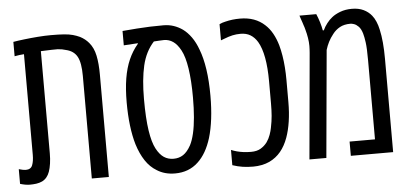

<svg xmlns="http://www.w3.org/2000/svg" viewBox="-47 -735 1801 839"><g transform="rotate(-5 854.0 -315.5)"><path d="M53.2 3.4Q43.9 3.4 32.7 1.5Q21.5 -0.5 10.3 -3.9V-68.4Q30.3 -62.5 40.5 -62.5Q63 -62.5 69.8 -80.3Q76.7 -98.1 76.7 -125.5V-566.9Q66.4 -566.4 55.9 -564.9Q45.4 -563.5 35.2 -561.5V-624.5Q54.2 -627.9 83.3 -631.3Q112.3 -634.8 143.6 -637.2Q174.8 -639.6 201.2 -639.6Q236.3 -639.6 258.8 -637.9Q281.2 -636.2 297.1 -631.8Q313 -627.4 327.6 -620.6Q338.9 -614.7 348.1 -607.4Q357.4 -600.1 365.2 -590.8Q384.8 -567.9 392.1 -532.7Q399.4 -497.6 399.4 -449.2V0H324.7V-449.7Q324.7 -507.3 310.1 -534.4Q295.4 -561.5 260.7 -569.3Q246.1 -574.2 225.6 -575.7Q216.8 -575.7 198.2 -575.4Q179.7 -575.2 151.4 -573.7V-125.5Q151.4 -101.1 148.4 -80.8Q145.5 -60.5 140.1 -45.4Q129.9 -17.1 106.9 -5.9Q95.2 -0.5 81.3 1.5Q67.4 3.4 53.2 3.4Z M689.5 9.8Q644 9.8 610.4 -11.7Q581.5 -28.8 561.3 -59.3Q541 -89.8 527.8 -132.3Q516.6 -169.9 511 -216.8Q505.4 -263.7 505.4 -317.9Q505.4 -376.5 512.9 -422.4Q520.5 -468.3 536.1 -503.9Q551.8 -539.6 575.7 -567.9L577.1 -571.3L514.6 -567.4V-630.4Q548.3 -633.3 578.1 -635.5Q607.9 -637.7 636.2 -638.7Q664.6 -639.6 694.3 -639.6Q718.3 -639.6 739.3 -632.6Q760.3 -625.5 778.3 -612.8Q797.9 -598.6 814.5 -575.4Q831.1 -552.2 842.8 -520Q857.4 -482.4 865 -430.9Q872.6 -379.4 872.6 -314.9Q872.6 -260.7 866.9 -214.6Q861.3 -168.5 850.1 -131.3Q839.8 -98.1 825 -72.3Q810.1 -46.4 790.5 -28.3Q750 9.8 689.5 9.8ZM688.5 -54.7Q712.4 -54.7 730.7 -66.7Q749 -78.6 764.6 -106.9Q774.9 -126.5 782 -157Q789.1 -187.5 792.5 -227.1Q795.9 -266.6 795.9 -314Q795.9 -388.2 787.8 -441.2Q779.8 -494.1 764.2 -522.9Q749.5 -550.3 731.4 -562.7Q713.4 -575.2 691.4 -575.2Q679.7 -574.7 668.9 -574.2Q658.2 -573.7 647 -572.8Q609.9 -532.2 595.9 -471.7Q582 -411.1 582 -326.2Q582 -240.7 590.1 -187.7Q598.1 -134.8 613.3 -106.4Q627.9 -79.1 646.2 -66.9Q664.6 -54.7 688.5 -54.7Z M1032.2 9.8Q1007.3 9.8 986.1 6.6Q964.8 3.4 941.4 -4.4V-71.3Q953.1 -66.4 966.8 -62.7Q980.5 -59.1 995.8 -57.1Q1011.2 -55.2 1028.3 -55.2Q1054.2 -55.2 1071 -65.4Q1087.9 -75.7 1099.1 -90.8Q1109.4 -105.5 1115.2 -122.1Q1121.1 -138.7 1123.5 -151.9Q1129.4 -180.2 1131.3 -204.1Q1133.3 -228 1133.3 -258.3V-355Q1133.3 -415.5 1125.2 -459.2Q1117.2 -502.9 1101.1 -530.3Q1088.4 -551.3 1070.3 -562.3Q1052.2 -573.2 1027.3 -573.2Q1008.8 -573.2 991.9 -569.6Q975.1 -565.9 954.1 -557.6Q950.7 -556.2 947 -554.9Q943.4 -553.7 939.5 -552.2V-623Q945.3 -626 951.9 -628.2Q958.5 -630.4 965.3 -631.8Q981 -635.7 997.1 -637.7Q1013.2 -639.6 1030.3 -639.6Q1064 -639.6 1090.8 -629.9Q1117.7 -620.1 1138.2 -601.1Q1156.7 -584.5 1169.9 -560.8Q1183.1 -537.1 1191.4 -508.3Q1197.3 -487.3 1201.4 -462.2Q1205.6 -437 1207.5 -409.7Q1209.5 -382.3 1209.5 -355V-258.3Q1209.5 -211.9 1203.6 -173.1Q1197.8 -134.3 1186.5 -103Q1173.8 -67.9 1153.6 -43.5Q1133.3 -19 1104 -4.9Q1088.4 2.4 1069.8 6.1Q1051.3 9.8 1032.2 9.8Z M1279.3 0 1320.8 -463.4Q1321.3 -469.7 1321.8 -478.3Q1322.3 -486.8 1322.3 -494.1Q1322.3 -510.7 1319.3 -529.3Q1316.4 -547.9 1311 -566.9Q1310.1 -571.8 1308.3 -576.9Q1306.6 -582 1304.9 -586.9Q1303.2 -591.8 1301.8 -596.7Q1298.8 -605 1296.1 -613.3Q1293.5 -621.6 1290.5 -629.9H1364.3Q1371.6 -613.3 1377.7 -593.3Q1383.8 -573.2 1386.7 -556.6H1391.1Q1397.9 -571.8 1409.2 -586.4Q1420.4 -601.1 1433.1 -610.8Q1446.8 -622.1 1469.7 -630.9Q1492.7 -639.6 1521 -639.6Q1550.8 -639.6 1572.3 -629.2Q1593.8 -618.7 1607.4 -601.6Q1616.7 -590.3 1623.8 -573.7Q1630.9 -557.1 1634.8 -538.1Q1640.6 -513.2 1643.6 -480.2Q1646.5 -447.3 1646.5 -409.2V0H1460.9V-62.5H1572.3V-409.2Q1572.3 -462.9 1568.8 -487.8Q1565.4 -512.7 1561 -527.8Q1554.7 -548.8 1544.7 -558.8Q1534.7 -568.8 1525.1 -572Q1515.6 -575.2 1509.3 -575.2Q1481.4 -575.2 1462.6 -564.7Q1443.8 -554.2 1431.2 -537.6Q1418 -521 1409.7 -504.6Q1401.4 -488.3 1396 -470.2L1353.5 0Z"/></g></svg>

Font: Open Sans Condensed
Style: Regular
Weight: 400
Width: 3
Designer: Monotype Design Team
Foundry: Monotype Imaging Inc.
Version: Version 3.000